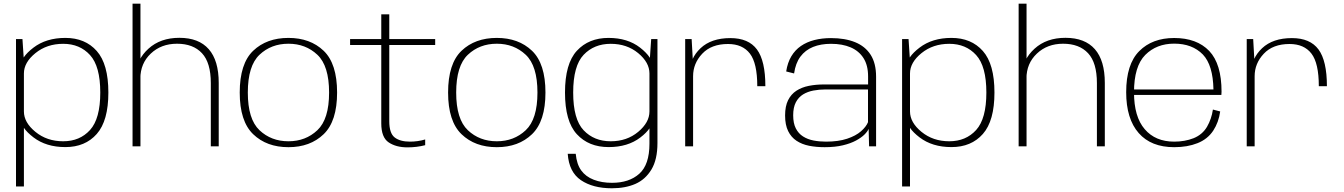

<svg xmlns="http://www.w3.org/2000/svg" viewBox="-20 -805 7391 1056"><path d="M68 220.5H111.5V-470L103.5 -590H68ZM339.5 4Q448.5 4 512.2 -68.2Q576 -140.5 576 -296Q576 -452.5 512.2 -524.5Q448.5 -596.5 339.5 -596.5Q234 -596.5 164 -543Q94 -489.5 94 -440.5L111.5 -401Q111.5 -461.5 174.8 -512.8Q238 -564 327.5 -564Q419 -564 475.2 -502.2Q531.5 -440.5 531.5 -296Q531.5 -152 475.2 -90Q419 -28 327.5 -28Q238 -28 174.8 -79.8Q111.5 -131.5 111.5 -192L94 -152Q94 -103 164 -49.5Q234 4 339.5 4Z M709 0H752.5V-785H709ZM1139.5 0H1183V-349Q1183 -472 1128.2 -534.5Q1073.5 -597 966.5 -597Q862 -597 796.5 -537.2Q731 -477.5 731 -402L752 -373Q752 -456 809.2 -510.2Q866.5 -564.5 953.5 -564.5Q1042.5 -564.5 1091 -512.2Q1139.5 -460 1139.5 -348Z M1566.5 4.5Q1686 4.5 1760 -66.8Q1834 -138 1834 -296Q1834 -455 1760 -525.8Q1686 -596.5 1566.5 -596.5Q1446.5 -596.5 1372.5 -525.8Q1298.5 -455 1298.5 -296Q1298.5 -138 1372.5 -66.8Q1446.5 4.5 1566.5 4.5ZM1566.5 -28Q1471.5 -28 1407.2 -88.8Q1343 -149.5 1343 -296Q1343 -443 1407.2 -503.8Q1471.5 -564.5 1566.5 -564.5Q1661 -564.5 1725.5 -503.8Q1790 -443 1790 -296Q1790 -149.5 1725.5 -88.8Q1661 -28 1566.5 -28Z M2221 5.5Q2272 5.5 2318.5 -6.5V-38Q2278 -26 2234.5 -26Q2180.5 -26 2150.8 -49Q2121 -72 2121 -138.5V-557.5H2373.5V-590H2121V-726H2077V-590H1905.5V-557.5H2077V-126.5Q2077 -49 2117.8 -21.8Q2158.5 5.5 2221 5.5Z M2712.5 4.5Q2832 4.5 2906 -66.8Q2980 -138 2980 -296Q2980 -455 2906 -525.8Q2832 -596.5 2712.5 -596.5Q2592.5 -596.5 2518.5 -525.8Q2444.5 -455 2444.5 -296Q2444.5 -138 2518.5 -66.8Q2592.5 4.5 2712.5 4.5ZM2712.5 -28Q2617.5 -28 2553.2 -88.8Q2489 -149.5 2489 -296Q2489 -443 2553.2 -503.8Q2617.5 -564.5 2712.5 -564.5Q2807 -564.5 2871.5 -503.8Q2936 -443 2936 -296Q2936 -149.5 2871.5 -88.8Q2807 -28 2712.5 -28Z M3345 230.5Q3419.5 230.5 3474.5 206.5Q3529.5 182.5 3562.8 127.5Q3596 72.5 3596 -18V-590H3561.5L3552 -449.5V-14.5Q3552 100.5 3496.2 150.5Q3440.5 200.5 3346 200.5Q3289.5 200.5 3245.5 183.5Q3201.5 166.5 3176.8 132.5Q3152 98.5 3146.5 41H3102.5Q3109.5 141.5 3175.2 186Q3241 230.5 3345 230.5ZM3327.5 4Q3432.5 4 3501.5 -48.5Q3570.5 -101 3570.5 -152L3552 -192Q3552 -131.5 3490 -79.8Q3428 -28 3339 -28Q3247.5 -28 3190 -88.5Q3132.5 -149 3132.5 -296Q3132.5 -443 3190 -503.5Q3247.5 -564 3339 -564Q3428 -564 3490 -512.8Q3552 -461.5 3552 -401L3569.5 -440Q3569.5 -489 3500.8 -542.8Q3432 -596.5 3327 -596.5Q3218 -596.5 3152.8 -525.8Q3087.5 -455 3087.5 -296Q3087.5 -137.5 3152.8 -66.8Q3218 4 3327.5 4Z M4145 -331H4189.5Q4189.5 -470.5 4143.2 -533Q4097 -595.5 3997 -595.5Q3892 -595.5 3833 -539.8Q3774 -484 3774 -406.5L3792 -386Q3792 -456 3842.2 -509.5Q3892.5 -563 3984 -563Q4064 -563 4104.5 -510.2Q4145 -457.5 4145 -331ZM3748.5 0H3792V-448.5L3784 -590H3748.5Z M4515.5 4.5Q4573 4.5 4615.8 -5.8Q4658.5 -16 4688 -32Q4717.5 -48 4734.8 -65.2Q4752 -82.5 4757.5 -96.5L4760 0H4798.5V-383Q4798.5 -457 4768.5 -503.8Q4738.5 -550.5 4683 -573Q4627.5 -595.5 4550.5 -595.5Q4501 -595.5 4459 -584.8Q4417 -574 4385 -552Q4353 -530 4332.2 -495.2Q4311.5 -460.5 4304 -412L4347.5 -401Q4355.5 -457.5 4382.2 -493.5Q4409 -529.5 4451.8 -546.8Q4494.5 -564 4550.5 -564Q4613 -564 4658.5 -544.5Q4704 -525 4729.2 -485.5Q4754.5 -446 4754.5 -384.5V-340.5H4511.5Q4467.5 -340.5 4428.5 -332.8Q4389.5 -325 4360.2 -306Q4331 -287 4314.5 -254Q4298 -221 4298 -170Q4298 -118 4314.8 -84Q4331.5 -50 4361.2 -30.5Q4391 -11 4430.2 -3.2Q4469.5 4.5 4515.5 4.5ZM4523 -26Q4487 -26 4454.5 -32.2Q4422 -38.5 4396.8 -54.5Q4371.5 -70.5 4357 -98.8Q4342.5 -127 4342.5 -171Q4342.5 -214.5 4357.2 -242.5Q4372 -270.5 4397 -285.8Q4422 -301 4453.8 -307Q4485.5 -313 4519 -313H4754V-133Q4744 -108 4715.5 -83Q4687 -58 4639 -42Q4591 -26 4523 -26Z M4941.5 220.5H4985V-470L4977 -590H4941.5ZM5213 4Q5322 4 5385.8 -68.2Q5449.5 -140.5 5449.5 -296Q5449.5 -452.5 5385.8 -524.5Q5322 -596.5 5213 -596.5Q5107.5 -596.5 5037.5 -543Q4967.5 -489.5 4967.5 -440.5L4985 -401Q4985 -461.5 5048.2 -512.8Q5111.5 -564 5201 -564Q5292.5 -564 5348.8 -502.2Q5405 -440.5 5405 -296Q5405 -152 5348.8 -90Q5292.5 -28 5201 -28Q5111.5 -28 5048.2 -79.8Q4985 -131.5 4985 -192L4967.5 -152Q4967.5 -103 5037.5 -49.5Q5107.5 4 5213 4Z M5582.5 0H5626V-785H5582.5ZM6013 0H6056.5V-349Q6056.5 -472 6001.8 -534.5Q5947 -597 5840 -597Q5735.5 -597 5670 -537.2Q5604.5 -477.5 5604.5 -402L5625.5 -373Q5625.5 -456 5682.8 -510.2Q5740 -564.5 5827 -564.5Q5916 -564.5 5964.5 -512.2Q6013 -460 6013 -348Z M6438 4.5V-26Q6334.5 -26 6276 -94.5Q6217 -162.5 6217 -297.5Q6217 -440.5 6279 -503Q6341 -565 6438 -565Q6537.5 -565 6596 -505Q6651.5 -446.5 6654 -313H6209.5V-283H6697.5Q6698.5 -292 6698.5 -300.5Q6698.5 -453 6631 -524.5Q6562.5 -596 6438 -596Q6317.5 -596 6246 -524Q6174 -452 6174 -298Q6174 -151.5 6243 -73Q6311 4.5 6438 4.5ZM6438 -26V4.5Q6511 4.5 6566 -17.5Q6621 -39 6652.5 -86Q6683 -132.5 6691 -192L6651 -202.5Q6643.5 -151 6618.5 -107.5Q6593 -64.5 6545 -45Q6497 -26 6438 -26Z M7233.5 -331H7278Q7278 -470.5 7231.8 -533Q7185.5 -595.5 7085.5 -595.5Q6980.5 -595.5 6921.5 -539.8Q6862.5 -484 6862.5 -406.5L6880.5 -386Q6880.5 -456 6930.8 -509.5Q6981 -563 7072.5 -563Q7152.5 -563 7193 -510.2Q7233.5 -457.5 7233.5 -331ZM6837 0H6880.5V-448.5L6872.5 -590H6837Z"/></svg>

Font: Anybody SemiExpanded ExtraLight
Style: Regular
Weight: 250
Width: 6
Version: Version 1.113;gftools[0.9.25]